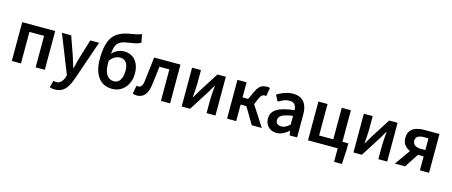

<svg xmlns="http://www.w3.org/2000/svg" viewBox="-56 -1625 6246 2653"><g transform="rotate(15 3067.0 -299.0)"><path d="M83 0V-555H555V0H424V-451H214V0Z M757 227Q734 227 716.5 224Q699 221 684 216L709 115Q717 117 727.5 120Q738 123 749 123Q792 123 818 96Q844 69 858 28L869 -7L651 -555H784L879 -284Q892 -246 903.5 -206Q915 -166 928 -127H933Q942 -166 953 -205.5Q964 -245 974 -284L1057 -555H1183L983 25Q960 88 930.5 133Q901 178 859.5 202.5Q818 227 757 227Z M1519 14Q1390 14 1320 -79.5Q1250 -173 1250 -342Q1250 -448 1266 -522Q1282 -596 1312.5 -644.5Q1343 -693 1386 -722Q1429 -751 1482.5 -767Q1536 -783 1599 -792Q1631 -797 1652 -801.5Q1673 -806 1690 -812Q1707 -818 1724 -825L1748 -709Q1727 -693 1694.5 -684Q1662 -675 1626 -670Q1565 -661 1522 -652Q1479 -643 1450.5 -624Q1422 -605 1405.5 -568.5Q1389 -532 1382 -470Q1375 -408 1375 -313Q1375 -206 1411.5 -150Q1448 -94 1517 -94Q1554 -94 1580.5 -116Q1607 -138 1621.5 -178.5Q1636 -219 1636 -272Q1636 -326 1622 -362Q1608 -398 1580.5 -415.5Q1553 -433 1515 -433Q1481 -433 1445 -414.5Q1409 -396 1374 -348L1369 -436Q1402 -482 1450.5 -506Q1499 -530 1553 -530Q1615 -530 1664 -500.5Q1713 -471 1742 -413Q1771 -355 1771 -272Q1771 -186 1737.5 -121.5Q1704 -57 1647 -21.5Q1590 14 1519 14Z M1873 14Q1855 14 1841.5 11Q1828 8 1814 3L1836 -116Q1843 -115 1849 -113.5Q1855 -112 1863 -112Q1889 -112 1906.5 -135Q1924 -158 1930 -211Q1941 -297 1950.5 -383.5Q1960 -470 1970 -555H2347V0H2216V-451H2074Q2066 -382 2058 -313.5Q2050 -245 2040 -175Q2027 -83 1985.5 -34.5Q1944 14 1873 14Z M2513 0V-555H2640V-364Q2640 -322 2636 -269Q2632 -216 2628 -164H2632Q2647 -189 2667 -222.5Q2687 -256 2701 -281L2876 -555H2996V0H2869V-191Q2869 -233 2873.5 -286Q2878 -339 2882 -392H2877Q2863 -367 2843 -332.5Q2823 -298 2808 -274L2633 0Z M3162 0V-555H3293V-339H3373L3425 -451Q3448 -501 3471 -526Q3494 -551 3522.5 -560Q3551 -569 3586 -569Q3597 -569 3607 -567.5Q3617 -566 3625 -562L3604 -440Q3599 -442 3594.5 -443Q3590 -444 3584 -444Q3570 -444 3557.5 -439.5Q3545 -435 3533.5 -421Q3522 -407 3509 -378L3471 -291L3659 0H3516L3375 -236H3293V0Z M3871 14Q3822 14 3785.5 -7Q3749 -28 3728 -64.5Q3707 -101 3707 -149Q3707 -239 3785 -287.5Q3863 -336 4033 -355Q4032 -385 4022.5 -409.5Q4013 -434 3991.5 -448.5Q3970 -463 3933 -463Q3891 -463 3852 -447Q3813 -431 3776 -408L3729 -496Q3760 -515 3795.5 -531.5Q3831 -548 3871.5 -558.5Q3912 -569 3956 -569Q4026 -569 4072 -541Q4118 -513 4141 -459.5Q4164 -406 4164 -329V0H4057L4047 -61H4043Q4006 -30 3963 -8Q3920 14 3871 14ZM3913 -90Q3946 -90 3974.5 -105.5Q4003 -121 4033 -149V-273Q3958 -264 3914 -248Q3870 -232 3851.5 -209.5Q3833 -187 3833 -159Q3833 -122 3855.5 -106Q3878 -90 3913 -90Z M4745 194V0H4320V-555H4451V-104H4654V-555H4785V-104H4869V-19L4857 194Z M4970 0V-555H5097V-364Q5097 -322 5093 -269Q5089 -216 5085 -164H5089Q5104 -189 5124 -222.5Q5144 -256 5158 -281L5333 -555H5453V0H5326V-191Q5326 -233 5330.5 -286Q5335 -339 5339 -392H5334Q5320 -367 5300 -332.5Q5280 -298 5265 -274L5090 0Z M5921 0V-199H5840Q5799 -199 5758 -209Q5717 -219 5683.5 -241Q5650 -263 5630 -297Q5610 -331 5610 -380Q5610 -446 5639.5 -484Q5669 -522 5720 -538.5Q5771 -555 5834 -555H6052V0ZM5853 -290H5921V-457H5853Q5799 -457 5769 -437.5Q5739 -418 5739 -377Q5739 -337 5769 -313.5Q5799 -290 5853 -290ZM5562 0 5752 -268 5860 -231 5708 0Z"/></g></svg>

Font: Noto Sans SC SemiBold
Style: Regular
Weight: 600
Designer: Ryoko NISHIZUKA 西塚涼子 (kana, bopomofo & ideographs); Paul D. Hunt (Latin, Greek & Cyrillic); Sandoll Communications 산돌커뮤니
Foundry: Adobe
Version: Version 2.004-H2;hotconv 1.0.118;makeotfexe 2.5.65603